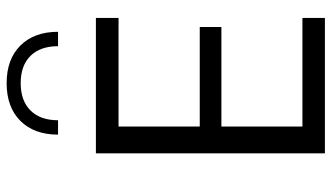

<svg xmlns="http://www.w3.org/2000/svg" viewBox="-226 -754 980 567"><g transform="rotate(-90 263.5 -470.0)"><path d="M301.8 -939.9Q372.6 -939.9 413.1 -899.2Q453.6 -858.4 453.6 -788.1H411.1Q411.1 -840.3 382.6 -869.4Q354 -898.4 301.8 -898.4Q250 -898.4 221.2 -869.4Q192.4 -840.3 192.4 -788.1H149.9Q149.9 -858.4 190.4 -899.2Q231 -939.9 301.8 -939.9ZM494.6 -66.4V0H94.7V-676.3H494.6V-609.4H173.8V-369.6H467.8V-305.7H173.8V-66.4Z"/></g></svg>

Font: Estedad-FD Regular
Style: FD-Regular
Weight: 400
Designer: Amin Abedi
Version: Version 7.3